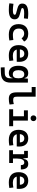

<svg xmlns="http://www.w3.org/2000/svg" viewBox="2124 -2915 1025 5313"><g transform="rotate(90 2636.5 -258.5)"><path d="M252.9 9.8C432.1 9.8 514.6 -41.5 514.6 -151.9C514.6 -229 468.8 -271 372.1 -295.9L247.1 -329.6C216.8 -337.4 203.1 -345.7 203.1 -367.7C203.1 -400.9 248.5 -415 356.4 -415C390.1 -415 431.6 -413.1 488.3 -408.2L501 -517.6C450.7 -523.9 405.8 -527.3 359.4 -527.3C167.5 -527.3 79.1 -476.1 79.1 -363.8C79.1 -290.5 118.2 -254.4 200.7 -231.9L349.6 -190.4C376 -183.1 388.2 -173.3 388.2 -151.4C388.2 -117.2 347.7 -102.5 252.9 -102.5C215.3 -102.5 161.6 -107.9 85.4 -118.2L71.3 -4.9C117.2 5.4 174.3 9.8 252.9 9.8Z M935.1 9.8C988.8 9.8 1046.4 6.8 1099.6 -4.9L1086.9 -115.2C1042 -107.4 994.1 -102.5 946.8 -102.5C834 -102.5 770.5 -159.2 770.5 -264.6C770.5 -360.8 822.3 -415 911.1 -415C964.4 -415 1010.7 -388.7 1039.6 -342.8L1128.9 -412.6C1097.2 -485.8 1019.5 -527.3 915 -527.3C743.2 -527.3 647.5 -428.7 647.5 -259.8C647.5 -85.9 751.5 9.8 935.1 9.8Z M1507.3 9.8C1548.3 9.8 1601.6 7.8 1666 -3.9L1653.3 -115.2C1607.9 -106.4 1564.5 -101.6 1519 -101.6C1429.2 -101.6 1370.6 -138.7 1351.6 -209H1688.5C1690.4 -230 1691.4 -251.5 1691.4 -275.9C1691.4 -439.5 1608.9 -527.3 1464.4 -527.3C1314.5 -527.3 1228.5 -428.7 1228.5 -259.8C1228.5 -85.9 1329.1 9.8 1507.3 9.8ZM1346.2 -295.9C1355 -374.5 1397.5 -418.5 1465.3 -418.5C1534.7 -418.5 1576.2 -375 1576.2 -295.9Z M1846.7 233.4 1998 228.5C2185.1 222.2 2266.6 138.7 2266.6 -45.9V-517.6H2155.8L2147.5 -423.8H2139.2C2128.4 -491.2 2084 -527.3 2004.9 -527.3C1873 -527.3 1799.8 -431.2 1799.8 -256.3C1799.8 -83.5 1873 9.8 2004.4 9.8C2079.6 9.8 2127 -26.4 2135.7 -93.8H2146V-30.3C2145.5 68.4 2104 118.7 2007.8 121.6L1841.8 126.5ZM2146 -265.6V-251.5C2146 -148.4 2113.3 -100.1 2035.6 -100.1C1960.9 -100.1 1921.9 -153.3 1921.9 -256.3C1921.9 -360.4 1961.9 -417.5 2035.6 -417.5C2108.9 -417.5 2146 -368.2 2146 -265.6Z M2713.9 9.8C2771.5 9.8 2818.8 3.9 2873 -10.7L2859.4 -128.4C2815.4 -115.7 2783.2 -109.9 2752.9 -109.9C2670.9 -109.9 2655.8 -140.6 2655.8 -212.4V-732.4H2386.7V-623H2535.6V-207.5C2535.6 -55.7 2587.4 9.8 2713.9 9.8Z M3002.9 0H3472.7V-109.4H3316.9V-517.6H3032.2V-408.2H3196.8V-109.4H3002.9ZM3252 -592.3C3298.3 -592.3 3331.5 -625.5 3331.5 -671.9C3331.5 -718.3 3298.3 -751.5 3252 -751.5C3205.6 -751.5 3172.4 -718.3 3172.4 -671.9C3172.4 -625.5 3205.6 -592.3 3252 -592.3Z M3851.1 9.8C3892.1 9.8 3945.3 7.8 4009.8 -3.9L3997.1 -115.2C3951.7 -106.4 3908.2 -101.6 3862.8 -101.6C3772.9 -101.6 3714.4 -138.7 3695.3 -209H4032.2C4034.2 -230 4035.2 -251.5 4035.2 -275.9C4035.2 -439.5 3952.6 -527.3 3808.1 -527.3C3658.2 -527.3 3572.3 -428.7 3572.3 -259.8C3572.3 -85.9 3672.9 9.8 3851.1 9.8ZM3689.9 -295.9C3698.7 -374.5 3741.2 -418.5 3809.1 -418.5C3878.4 -418.5 3919.9 -375 3919.9 -295.9Z M4367.7 -222.7C4367.7 -347.2 4404.3 -417.5 4478 -417.5C4527.3 -417.5 4548.8 -390.1 4548.8 -323.2H4668.9C4668.9 -459.5 4618.2 -527.3 4516.6 -527.3C4430.7 -527.3 4385.7 -483.9 4380.4 -394.5H4364.3L4348.1 -517.6H4155.3V-413.1H4247.6V-104.5H4135.7V0H4491.2V-104.5H4367.7Z M5022.9 9.8C5064 9.8 5117.2 7.8 5181.6 -3.9L5168.9 -115.2C5123.5 -106.4 5080.1 -101.6 5034.7 -101.6C4944.8 -101.6 4886.2 -138.7 4867.2 -209H5204.1C5206.1 -230 5207 -251.5 5207 -275.9C5207 -439.5 5124.5 -527.3 4980 -527.3C4830.1 -527.3 4744.1 -428.7 4744.1 -259.8C4744.1 -85.9 4844.7 9.8 5022.9 9.8ZM4861.8 -295.9C4870.6 -374.5 4913.1 -418.5 4981 -418.5C5050.3 -418.5 5091.8 -375 5091.8 -295.9Z"/></g></svg>

Font: Cascadia Code PL SemiBold
Style: Regular
Weight: 600
Monospace: yes
Designer: Aaron Bell
Foundry: Saja Typeworks
Version: Version 2404.023